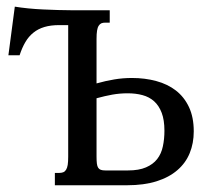

<svg xmlns="http://www.w3.org/2000/svg" viewBox="-20 -549 623 569"><path d="M305.2 -518.6V-481.9H292Q285.2 -481.9 280.5 -480Q275.9 -478 272.5 -472.7Q269 -467.3 267.6 -458Q266.1 -448.7 266.1 -433.6V-301.8Q293.9 -309.6 319.1 -313.7Q344.2 -317.9 371.1 -317.9Q409.7 -317.9 443.1 -308.8Q476.6 -299.8 501.2 -280.8Q525.9 -261.7 540 -231.7Q554.2 -201.7 554.2 -159.7Q554.2 -124.5 542.2 -95.2Q530.3 -65.9 505.6 -44.7Q481 -23.4 443.8 -11.7Q406.7 0 356.9 0H142.6V-36.6H156.2Q162.6 -36.6 167.5 -38.6Q172.4 -40.5 175.8 -45.9Q179.2 -51.3 180.7 -60.5Q182.1 -69.8 182.1 -85V-474.6H155.3Q130.4 -474.6 111.6 -469Q92.8 -463.4 78.9 -452.1Q64.9 -440.9 55.2 -424.3Q45.4 -407.7 38.1 -385.3H4.9L23.9 -529.3Q41.5 -526.4 63.2 -524.2Q85 -522 107.4 -521Q129.9 -520 151.9 -519.3Q173.8 -518.6 192.9 -518.6ZM359.4 -43.9Q391.6 -43.9 412.6 -53Q433.6 -62 445.8 -77.6Q458 -93.3 462.6 -115Q467.3 -136.7 467.3 -161.6Q467.3 -193.4 459.2 -214.6Q451.2 -235.8 436.8 -248.8Q422.4 -261.7 402.3 -267.1Q382.3 -272.5 358.4 -272.5Q335 -272.5 313 -268.6Q291 -264.6 266.1 -257.8V-85Q266.1 -72.3 267.1 -64.2Q268.1 -56.2 271 -51.8Q273.9 -47.4 278.8 -45.7Q283.7 -43.9 292 -43.9Z"/></svg>

Font: Arian Grqi
Style: Regular
Weight: 400
Designer: Ruben Hakobyan (Tarumian)
Foundry: Ruben Hakobyan (Tarumian)
Version: Version 1.003